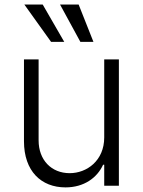

<svg xmlns="http://www.w3.org/2000/svg" viewBox="-20 -802 617 829"><path d="M430 -208.5C430 -108.3 354.8 -54.3 280.9 -54.3C202.1 -54.3 146.7 -110.8 146.7 -196V-545.5H83.5V-192.1C83.5 -62.9 158 7.1 262.8 7.1C342.7 7.1 399.5 -34.4 425.1 -90.6H430V0H493.3V-545.5H430ZM327.1 -621.1H383.5L319.6 -782.3H239.3ZM200.6 -621.1H257.5L164.4 -782.3H85.2Z"/></svg>

Font: Karasuma Gothic
Style: Light
Weight: 300
Designer: Rasmus Andersson / Ryoko Nishizuka
Foundry: rsms
Version: Version 1.00